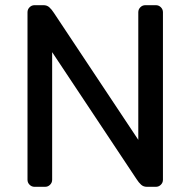

<svg xmlns="http://www.w3.org/2000/svg" viewBox="-20 -720 734 740"><path d="M506 -30 181 -519V-27Q181 -16 173 -8Q165 0 154 0H113Q102 0 94 -8Q86 -16 86 -27V-673Q86 -684 94 -692Q102 -700 113 -700H148Q161 -700 170 -692Q179 -684 188 -670L513 -181V-673Q513 -684 521 -692Q529 -700 540 -700H581Q592 -700 600 -692Q608 -684 608 -673V-27Q608 -16 600 -8Q592 0 581 0H546Q533 0 524 -8Q515 -16 506 -30Z"/></svg>

Font: Rubik
Style: Regular
Weight: 400
Designer: Hubert & Fischer
Foundry: Hubert & Fischer
Version: Version 1.100